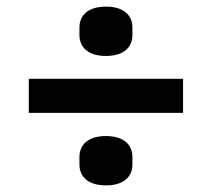

<svg xmlns="http://www.w3.org/2000/svg" viewBox="-20 -595 640 580"><path d="M533 -254V-357H67V-254ZM300 -35C357 -35 380 -64 380 -98V-121C380 -155 357 -184 300 -184C243 -184 220 -155 220 -121V-98C220 -64 243 -35 300 -35ZM300 -426C357 -426 380 -455 380 -489V-512C380 -546 357 -575 300 -575C243 -575 220 -546 220 -512V-489C220 -455 243 -426 300 -426Z"/></svg>

Font: IBM Plex Devanagari Medium
Style: Regular
Weight: 600
Designer: Mike Abbink, Paul van der Laan, Pieter van Rosmalen, Erin McLaughlin
Foundry: Bold Monday
Version: Version 1.0